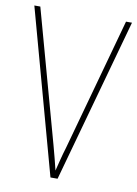

<svg xmlns="http://www.w3.org/2000/svg" viewBox="-82 -769 589 823"><g transform="rotate(10 212.5 -357.0)"><path d="M425 -714H399L240 -138C228 -99 221 -68 212 -33C204 -68 195 -100 185 -138L26 -714H0L196 0H227Z"/></g></svg>

Font: Noto Sans Lao UI Cond Thin
Style: Regular
Weight: 100
Width: 3
Designer: Monotype Design Team
Foundry: Monotype Imaging Inc.
Version: Version 2.000